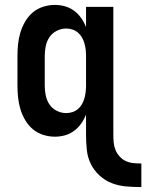

<svg xmlns="http://www.w3.org/2000/svg" viewBox="-20 -548 595 781"><path d="M555 213Q525 213 494.5 210.5Q464 208 436 197.5Q408 187 385 166Q362 145 349 118Q336 91 333 60.5Q330 30 330 0V-82Q322 -62 310 -45Q298 -28 281 -15.5Q264 -3 244 2.5Q224 8 203 8Q179 8 155.5 0.5Q132 -7 113.5 -22.5Q95 -38 82.5 -59.5Q70 -81 63 -104Q56 -127 53.5 -151.5Q51 -176 51 -200V-320Q51 -344 53.5 -368.5Q56 -393 63 -416Q70 -439 82.5 -460.5Q95 -482 113.5 -497.5Q132 -513 155.5 -520.5Q179 -528 203 -528Q224 -528 244 -522.5Q264 -517 281 -504.5Q298 -492 310 -475Q322 -458 330 -438V-520H441V0Q441 16 442.5 32Q444 48 450 62.5Q456 77 467 89Q478 101 492.5 107.5Q507 114 523 115.5Q539 117 555 117ZM249 -88Q262 -88 274.5 -92Q287 -96 297 -104.5Q307 -113 313.5 -124.5Q320 -136 323.5 -148.5Q327 -161 328.5 -174Q330 -187 330 -200V-320Q330 -333 328.5 -346Q327 -359 323.5 -371.5Q320 -384 313.5 -395.5Q307 -407 297 -415.5Q287 -424 274.5 -428Q262 -432 249 -432Q229 -432 210.5 -422.5Q192 -413 181 -396.5Q170 -380 166 -360Q162 -340 162 -320V-200Q162 -180 166 -160Q170 -140 181 -123.5Q192 -107 210.5 -97.5Q229 -88 249 -88Z"/></svg>

Font: Zed Mono
Style: Bold
Weight: 700
Monospace: yes
Designer: Belleve Invis
Foundry: Belleve Invis
Version: Version 1.0.0; ttfautohint (v1.8.4)